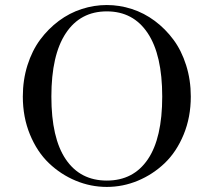

<svg xmlns="http://www.w3.org/2000/svg" viewBox="-20 -734 830 768"><path d="M71.3 -347.7Q71.3 -414.1 89.8 -472.9Q108.4 -531.7 140.6 -575.2Q172.9 -618.7 215.3 -650.4Q257.8 -682.1 307.1 -698Q356.4 -713.9 407.2 -713.9Q458 -713.9 507.3 -698Q556.6 -682.1 599.1 -650.4Q641.6 -618.7 673.8 -575.2Q706.1 -531.7 724.6 -472.9Q743.2 -414.1 743.2 -347.7Q743.2 -265.1 714.6 -195.8Q686 -126.5 638.7 -81.3Q591.3 -36.1 531.5 -11.2Q471.7 13.7 407.2 13.7Q342.8 13.7 283 -11.2Q223.1 -36.1 175.8 -81.3Q128.4 -126.5 99.9 -195.8Q71.3 -265.1 71.3 -347.7ZM185.5 -347.7Q185.5 -181.6 243.2 -96.7Q300.8 -11.7 407.2 -11.7Q513.7 -11.7 571.3 -96.7Q628.9 -181.6 628.9 -347.7Q628.9 -514.2 571 -601.3Q513.2 -688.5 407.2 -688.5Q301.3 -688.5 243.4 -601.3Q185.5 -514.2 185.5 -347.7Z"/></svg>

Font: Theano Didot
Style: Regular
Weight: 400
Designer: Alexey Kryukov
Version: Version 2.0